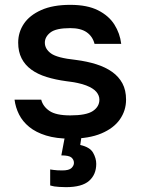

<svg xmlns="http://www.w3.org/2000/svg" viewBox="-20 -561 580 792"><path d="M270 11Q212 11 170 -2Q128 -15 100.5 -37.5Q73 -60 58.5 -89Q44 -118 40 -150H150Q157 -122 184 -103.5Q211 -85 270 -85Q336 -85 363 -103Q390 -121 390 -150Q390 -167 377.5 -182Q365 -197 335.5 -208.5Q306 -220 254 -226Q209 -232 172 -243.5Q135 -255 109 -274Q83 -293 69 -320.5Q55 -348 55 -385Q55 -428 78.5 -463Q102 -498 150 -519.5Q198 -541 270 -541Q340 -541 384.5 -518.5Q429 -496 452 -459.5Q475 -423 480 -380H370Q362 -411 337.5 -428Q313 -445 270 -445Q211 -445 188 -427Q165 -409 165 -385Q165 -359 190.5 -340.5Q216 -322 292 -314Q339 -308 377 -296Q415 -284 442.5 -264.5Q470 -245 485 -217Q500 -189 500 -150Q500 -105 474.5 -68.5Q449 -32 398 -10.5Q347 11 270 11ZM252 211Q236 211 224 210Q212 209 204 208Q199 207 195 206Q191 205 187 204V138L201 140Q208 141 217 141.5Q226 142 237 142Q265 142 275 132Q285 122 285 111Q285 98 275 89Q265 80 233 80L250 -10H318L311 37Q351 46 364 69Q377 92 377 115Q377 159 347.5 185Q318 211 252 211Z"/></svg>

Font: Golos Text Medium
Style: Regular
Weight: 500
Designer: A.Korolkova, Vitaly Kuzmin
Foundry: ParaType Ltd
Version: Version 2.004